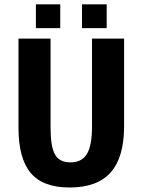

<svg xmlns="http://www.w3.org/2000/svg" viewBox="-20 -832 640 862"><path d="M292.5 9.8Q172.4 9.8 117.7 -55.7Q63 -121.1 63 -257.8V-658.7H207V-259.3Q207 -173.8 226.8 -138.4Q246.6 -103 296.4 -103Q347.2 -103 370.1 -140.6Q393.1 -178.2 393.1 -264.2V-658.7H537.1V-265.1Q537.1 -125.5 476.8 -57.9Q416.5 9.8 292.5 9.8ZM348.1 -705.6V-812.5H459V-705.6ZM141.1 -705.6V-812.5H250.5V-705.6Z"/></svg>

Font: Liberation Mono
Style: Bold
Weight: 700
Monospace: yes
Designer: Steve Matteson
Foundry: Ascender Corporation
Version: Version 2.1.5